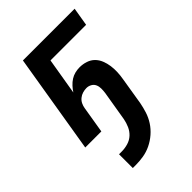

<svg xmlns="http://www.w3.org/2000/svg" viewBox="-223 -614 945 945"><g transform="rotate(-45 250.0 -141.5)"><path d="M127 237V141H147Q168 141 190 134.5Q212 128 228 113Q244 98 253 77.5Q262 57 266 36L292 -120Q294 -135 294 -149.5Q294 -164 288.5 -176.5Q283 -189 270.5 -196Q258 -203 244 -203Q231 -203 217.5 -199Q204 -195 193 -186Q182 -177 176 -164.5Q170 -152 168 -139L145 0H33L119 -520H479L463 -424H215L183 -233Q192 -247 204 -260Q216 -273 230 -282Q244 -291 260 -295Q276 -299 292 -299Q315 -299 336 -292Q357 -285 371.5 -270.5Q386 -256 394 -236Q402 -216 405 -194.5Q408 -173 407 -150Q406 -127 402 -105L379 36Q374 63 365.5 89.5Q357 116 341.5 140Q326 164 303.5 183.5Q281 203 255 215.5Q229 228 201.5 232.5Q174 237 147 237Z"/></g></svg>

Font: Iosevka Term Curly Oblique
Style: Bold
Weight: 700
Italic angle: -9°
Designer: Belleve Invis
Foundry: Belleve Invis
Version: Version 32.3.0